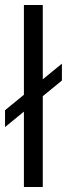

<svg xmlns="http://www.w3.org/2000/svg" viewBox="-20 -743 266 763"><path d="M75 0V-723H150V0ZM0 -238V-305L226 -490V-423Z"/></svg>

Font: Archivo SemiExpanded Light
Style: Regular
Weight: 300
Width: 6
Designer: Hector Gatti
Foundry: Omnibus-Type
Version: Version 2.001